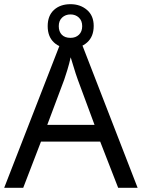

<svg xmlns="http://www.w3.org/2000/svg" viewBox="-20 -898 679 918"><path d="M545 0 459 -221H176L91 0H0L279 -717H360L638 0ZM352 -517Q349 -525 342 -546Q335 -567 328.5 -589.5Q322 -612 318 -624Q311 -593 302 -563.5Q293 -534 287 -517L206 -301H432ZM317 -667Q268 -667 238 -695Q208 -723 208 -773Q208 -823 238 -850.5Q268 -878 317 -878Q364 -878 396 -850.5Q428 -823 428 -774Q428 -723 396.5 -695Q365 -667 317 -667ZM317 -717Q342 -717 357.5 -732Q373 -747 373 -773Q373 -799 357 -814Q341 -829 317 -829Q293 -829 277 -814Q261 -799 261 -773Q261 -747 275.5 -732Q290 -717 317 -717Z"/></svg>

Font: Noto Sans Multani
Style: Regular
Weight: 400
Designer: Monotype Design Team
Foundry: Monotype Imaging Inc.
Version: Version 2.002; ttfautohint (v1.8.4.7-5d5b)